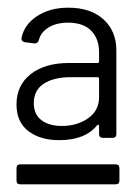

<svg xmlns="http://www.w3.org/2000/svg" viewBox="-20 -728 364 500"><path d="M234 -564Q238 -564 238 -568V-592Q238 -627 217.5 -648Q197 -669 157 -669Q127 -669 106.5 -656.5Q86 -644 81 -623Q78 -614 69 -615L45 -618Q35 -620 36 -629Q43 -664 76.5 -686Q110 -708 158 -708Q216 -708 249.5 -677.5Q283 -647 283 -597V-379Q283 -369 273 -369H248Q238 -369 238 -379V-400Q238 -402 236.5 -403Q235 -404 233 -402Q202 -363 134 -363Q85 -363 54 -386.5Q23 -410 23 -456Q23 -506 60 -535Q97 -564 160 -564ZM238 -475V-523Q238 -527 234 -527H164Q120 -527 94 -510Q68 -493 68 -460Q68 -430 88 -415Q108 -400 141 -400Q181 -400 209.5 -420Q238 -440 238 -475ZM33 -300H281Q291 -300 291 -290V-258Q291 -248 281 -248H33Q23 -248 23 -258V-290Q23 -300 33 -300Z"/></svg>

Font: Amber EN
Style: Regular
Weight: 400
Designer: Jeremy Tribby
Foundry: Tribby Type Co.
Version: Version 1.403 November 24, 2021